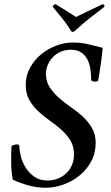

<svg xmlns="http://www.w3.org/2000/svg" viewBox="-20 -874 521 903"><path d="M321 -674Q343 -674 360.5 -672Q378 -670 394.5 -666Q411 -662 427.5 -658Q444 -654 463 -649Q462 -634 459.5 -614Q457 -594 454 -573Q451 -552 448 -532Q445 -512 442 -497Q440 -492 436.5 -491Q433 -490 431 -490Q428 -490 420 -491Q412 -492 409 -497Q409 -521 405.5 -546.5Q402 -572 392 -592.5Q382 -613 363 -626.5Q344 -640 314 -640Q286 -640 264 -630Q242 -620 227 -603.5Q212 -587 204 -567Q196 -547 196 -527Q196 -491 213.5 -464Q231 -437 257 -414Q283 -391 313 -370.5Q343 -350 369 -326Q395 -302 412.5 -272Q430 -242 430 -202Q430 -154 409 -115Q388 -76 354 -48.5Q320 -21 278.5 -6Q237 9 195 9Q152 9 112 -2.5Q72 -14 40 -29Q33 -67 32.5 -107.5Q32 -148 34 -186Q36 -190 46 -192.5Q56 -195 61 -195Q68 -195 71 -188Q71 -167 78 -139Q85 -111 101 -85.5Q117 -60 142 -42.5Q167 -25 203 -25Q228 -25 250.5 -33.5Q273 -42 290.5 -58Q308 -74 318 -97Q328 -120 328 -148Q328 -186 311 -213.5Q294 -241 269 -263.5Q244 -286 214.5 -306.5Q185 -327 160 -350.5Q135 -374 118 -403.5Q101 -433 101 -474Q101 -519 121.5 -556Q142 -593 174 -619Q206 -645 245 -659.5Q284 -674 321 -674ZM322 -724Q315 -724 312 -732Q293 -763 272 -788.5Q251 -814 228 -842Q229 -847 233 -850.5Q237 -854 242 -854Q253 -847 268.5 -837.5Q284 -828 298.5 -819Q313 -810 324 -803Q335 -796 338 -794Q342 -796 356.5 -803.5Q371 -811 390 -820Q409 -829 428.5 -838Q448 -847 462 -854Q467 -854 469.5 -850.5Q472 -847 471 -842Q429 -810 398 -785.5Q367 -761 336 -732Q328 -724 322 -724Z"/></svg>

Font: Vermiglione Medium
Style: Italic
Weight: 500
Italic angle: -11°
Version: Version 1.000